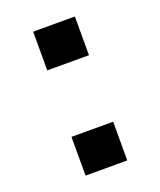

<svg xmlns="http://www.w3.org/2000/svg" viewBox="-111 -705 593 710"><g transform="rotate(-20 185.0 -350.0)"><path d="M103.5 -66.4V-218.8H267.6V-66.4ZM103.5 -480.5V-632.8H267.6V-480.5Z"/></g></svg>

Font: Gothic A1
Style: Bold
Weight: 700
Version: Version 2.50